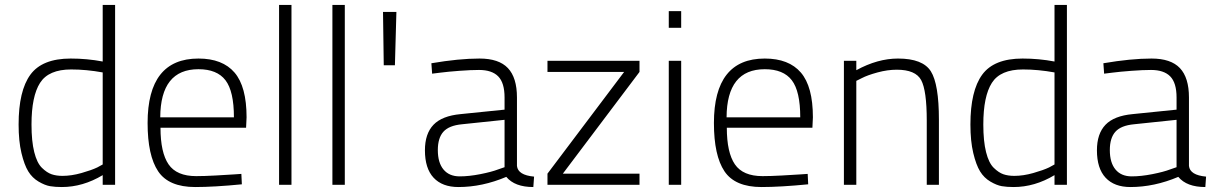

<svg xmlns="http://www.w3.org/2000/svg" viewBox="-20 -745 4894 774"><path d="M444 -725V0H394V-39Q314 9 229 9Q202 9 181.5 5.5Q161 2 135.5 -13Q110 -28 94 -54Q78 -80 66.5 -128Q55 -176 55 -243Q55 -379 102.5 -444Q150 -509 265 -509Q331 -509 394 -497V-725ZM232 -36Q268 -36 308.5 -47.5Q349 -59 372 -70L394 -82V-453Q328 -465 267 -465Q176 -465 141.5 -411Q107 -357 107 -243Q107 -176 118 -132Q129 -88 149 -68.5Q169 -49 188 -42.5Q207 -36 232 -36Z M771 -35Q803 -35 848.5 -37.5Q894 -40 924 -42L953 -44L955 -2Q843 9 767 9Q660 9 617.5 -54.5Q575 -118 575 -249Q575 -509 780 -509Q877 -509 925.5 -452.5Q974 -396 974 -272L972 -230H627Q627 -130 659.5 -82.5Q692 -35 771 -35ZM626 -272H923Q923 -377 889 -421.5Q855 -466 780 -466Q627 -466 626 -272Z M1105 0V-725H1155V0Z M1320 0V-725H1370V0Z M1527 -482 1524 -697H1578L1572 -482Z M2064 -352V-76Q2068 -39 2133 -33L2130 9Q2055 9 2021 -32Q1924 9 1828 9Q1763 9 1728 -28.5Q1693 -66 1693 -139Q1693 -206 1727.5 -242Q1762 -278 1837 -285L2014 -303V-352Q2014 -411 1988.5 -437Q1963 -463 1911 -463Q1879 -463 1832 -459.5Q1785 -456 1754 -452L1722 -448L1719 -490Q1830 -509 1913 -509Q1991 -509 2027.5 -470.5Q2064 -432 2064 -352ZM2014 -262 1842 -244Q1790 -239 1767.5 -214Q1745 -189 1745 -140Q1745 -89 1768 -61.5Q1791 -34 1833 -34Q1871 -34 1916.5 -43Q1962 -52 1988 -62L2014 -71Z M2187 -455V-500H2558V-455L2249 -45H2558V0H2187V-45L2496 -455Z M2676 0V-500H2726V0ZM2676 -633V-700H2726V-633Z M3054 -35Q3086 -35 3131.5 -37.5Q3177 -40 3207 -42L3236 -44L3238 -2Q3126 9 3050 9Q2943 9 2900.5 -54.5Q2858 -118 2858 -249Q2858 -509 3063 -509Q3160 -509 3208.5 -452.5Q3257 -396 3257 -272L3255 -230H2910Q2910 -130 2942.5 -82.5Q2975 -35 3054 -35ZM2909 -272H3206Q3206 -377 3172 -421.5Q3138 -466 3063 -466Q2910 -466 2909 -272Z M3432 0H3382V-500H3432V-462Q3518 -509 3600 -509Q3700 -509 3732.5 -457.5Q3765 -406 3765 -262V0H3716V-259Q3716 -380 3693.5 -422Q3671 -464 3595 -464Q3558 -464 3517.5 -453Q3477 -442 3454 -430L3432 -419Z M4281 -725V0H4231V-39Q4151 9 4066 9Q4039 9 4018.5 5.5Q3998 2 3972.5 -13Q3947 -28 3931 -54Q3915 -80 3903.5 -128Q3892 -176 3892 -243Q3892 -379 3939.5 -444Q3987 -509 4102 -509Q4168 -509 4231 -497V-725ZM4069 -36Q4105 -36 4145.5 -47.5Q4186 -59 4209 -70L4231 -82V-453Q4165 -465 4104 -465Q4013 -465 3978.5 -411Q3944 -357 3944 -243Q3944 -176 3955 -132Q3966 -88 3986 -68.5Q4006 -49 4025 -42.5Q4044 -36 4069 -36Z M4773 -352V-76Q4777 -39 4842 -33L4839 9Q4764 9 4730 -32Q4633 9 4537 9Q4472 9 4437 -28.5Q4402 -66 4402 -139Q4402 -206 4436.5 -242Q4471 -278 4546 -285L4723 -303V-352Q4723 -411 4697.5 -437Q4672 -463 4620 -463Q4588 -463 4541 -459.5Q4494 -456 4463 -452L4431 -448L4428 -490Q4539 -509 4622 -509Q4700 -509 4736.5 -470.5Q4773 -432 4773 -352ZM4723 -262 4551 -244Q4499 -239 4476.5 -214Q4454 -189 4454 -140Q4454 -89 4477 -61.5Q4500 -34 4542 -34Q4580 -34 4625.5 -43Q4671 -52 4697 -62L4723 -71Z"/></svg>

Font: TitilliumText
Style: Light
Weight: 300
Designer: Accademia di Belle Arti di Urbino and others
Foundry: Accademia di Belle Arti di Urbino and others.
Version: Version 60.001